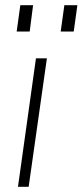

<svg xmlns="http://www.w3.org/2000/svg" viewBox="-20 -717 317 737"><path d="M49 0 118 -493H160L90 0ZM213 -596 227 -697H277L263 -596ZM44 -596 58 -697H107L94 -596Z"/></svg>

Font: Hanken Grotesk ExtraLight
Style: Italic
Weight: 250
Italic angle: -8°
Designer: Alfredo Marco Pradil
Foundry: Hanken Design Co.
Version: Version 3.013